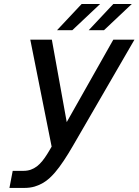

<svg xmlns="http://www.w3.org/2000/svg" viewBox="-20 -924 681 944"><path d="M381.3 -904.3H472.2L335.4 -775.4H260.3ZM537.1 -904.3H627.9L491.2 -775.4H416ZM42.5 -84H95.7Q115.2 -84 131.6 -89.8Q147.9 -95.7 161.9 -106.4Q175.8 -117.2 188.2 -132.6Q200.7 -147.9 212.4 -167Q217.3 -174.8 222.9 -184.3Q228.5 -193.8 233.9 -203.1L128.9 -729H234.9L308.1 -323.7L537.1 -729H641.1L338.9 -207.5Q316.4 -168.5 293.7 -134.3Q271 -100.1 250.5 -76.2Q238.8 -62.5 224.4 -49.1Q210 -35.6 191.7 -24.7Q173.3 -13.7 150.4 -6.8Q127.4 0 98.6 0H26.4Z"/></svg>

Font: Hack
Style: Italic
Weight: 400
Italic angle: -11°
Monospace: yes
Designer: Christopher Simpkins
Foundry: Christopher Simpkins
Version: Version 2.019; ttfautohint (v1.4.1) -l 4 -r 80 -G 350 -x 0 -